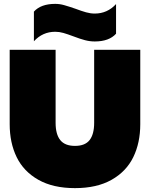

<svg xmlns="http://www.w3.org/2000/svg" viewBox="-20 -956 774 991"><path d="M360 -768Q328 -780 307 -786Q286 -792 265 -792Q200 -792 155 -743V-896Q191 -936 265 -936Q288 -936 311 -929.5Q334 -923 369 -911Q401 -899 424 -892.5Q447 -886 469 -886Q534 -886 579 -935V-782Q543 -742 469 -742Q444 -742 419 -748.5Q394 -755 360 -768ZM30 -315V-699H267V-322Q267 -263 291 -233Q315 -203 367 -203Q419 -203 442.5 -233Q466 -263 466 -322V-699H704V-315Q704 -219 668 -145Q632 -71 556 -28Q480 15 367 15Q254 15 178 -28Q102 -71 66 -145Q30 -219 30 -315Z"/></svg>

Font: Prompt Black
Style: Regular
Weight: 900
Designer: Katatrad Team
Foundry: CadsonDemak
Version: Version 1.001